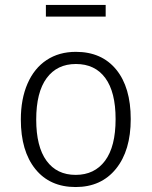

<svg xmlns="http://www.w3.org/2000/svg" viewBox="-20 -743 611 774"><path d="M507 -263Q507 -136 447.5 -62.5Q388 11 285 11Q181 11 122.5 -61.5Q64 -134 64 -261Q64 -344 91 -406Q118 -468 168 -501Q218 -534 286 -534Q390 -534 448.5 -462.5Q507 -391 507 -263ZM126 -261Q126 -152 167.5 -95Q209 -38 285 -38Q361 -38 403.5 -95Q446 -152 446 -263Q446 -372 404.5 -428.5Q363 -485 286 -485Q210 -485 168 -428Q126 -371 126 -261ZM165 -676V-723H406V-676Z"/></svg>

Font: Statis Sans Light
Style: Regular
Weight: 300
Designer: bBox Type GmbH
Foundry: bBox Type GmbH
Version: Version 1.000